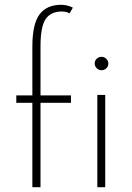

<svg xmlns="http://www.w3.org/2000/svg" viewBox="-20 -781 550 801"><path d="M115 0V-352H48V-383H115V-586Q115 -681 145 -721Q175 -761 235 -761Q247 -761 260 -758Q273 -755 284 -749L270 -725Q264 -729 256 -731Q248 -733 237 -733Q192 -733 170.5 -701.5Q149 -670 149 -588V-383H276V-352H149V0ZM386 -385H419V0H386ZM375 -516Q375 -528 383.5 -536Q392 -544 403 -544Q415 -544 423.5 -535.5Q432 -527 432 -516Q432 -504 423.5 -496Q415 -488 403 -488Q392 -488 383.5 -496.5Q375 -505 375 -516Z"/></svg>

Font: Josefin Sans ExtraLight
Style: Regular
Weight: 250
Designer: Santiago Orozco
Foundry: Typemade
Version: Version 2.000